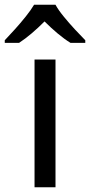

<svg xmlns="http://www.w3.org/2000/svg" viewBox="-60 -786 378 806"><path d="M173 0H85V-536H173ZM173 -766Q185 -744 207.5 -716.5Q230 -689 254.5 -662.5Q279 -636 298 -617V-606H236Q210 -622 182 -645.5Q154 -669 127 -696Q100 -669 73 -646Q46 -623 20 -606H-40V-617Q-21 -637 2.5 -663Q26 -689 48 -716.5Q70 -744 83 -766Z"/></svg>

Font: Noto Sans Living
Style: Regular
Weight: 400
Designer: Monotype Design Team
Foundry: Monotype Imaging Inc.
Version: Version 2.013; ttfautohint (v1.8.4.7-5d5b)